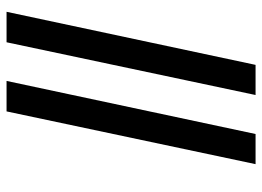

<svg xmlns="http://www.w3.org/2000/svg" viewBox="-127 -673 800 586"><g transform="rotate(-90 273.0 -380.0)"><path d="M276 0H368L530 -760H437ZM65 0H157L319 -760H226Z"/></g></svg>

Font: Noto Serif Display SemiCondensed Black
Style: Italic
Weight: 900
Width: 4
Italic angle: -12°
Designer: Monotype Design Team
Foundry: Monotype Imaging Inc.
Version: Version 2.009